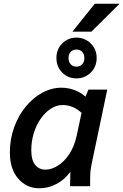

<svg xmlns="http://www.w3.org/2000/svg" viewBox="-20 -1000 662 1031"><path d="M33 -181Q33 -252 55.5 -315Q78 -378 117 -426Q156 -474 206 -501.5Q256 -529 310 -529Q345 -529 378.5 -517Q412 -505 439 -481L455 -519H556L473 -124Q468 -101 466 -81.5Q464 -62 464 -39V0H356L358 -77Q326 -35 283 -12Q240 11 191 11Q123 11 78 -40.5Q33 -92 33 -181ZM148 -194Q148 -140 169 -114.5Q190 -89 224 -89Q256 -89 290 -110Q324 -131 351 -171Q378 -211 391 -268L418 -394Q372 -436 317 -436Q282 -436 251.5 -415.5Q221 -395 197.5 -361Q174 -327 161 -283.5Q148 -240 148 -194ZM283 -689Q283 -736 314.5 -767Q346 -798 390 -798Q435 -798 467 -767Q499 -736 499 -689Q499 -641 467 -610Q435 -579 390 -579Q346 -579 314.5 -610Q283 -641 283 -689ZM348 -688Q348 -667 360 -654.5Q372 -642 390 -642Q409 -642 421 -654.5Q433 -667 433 -688Q433 -710 421 -722Q409 -734 390 -734Q372 -734 360 -722Q348 -710 348 -688ZM369 -830 489 -980H622L471 -830Z"/></svg>

Font: Radio Canada Medium
Style: Italic
Weight: 500
Italic angle: -12°
Designer: Charles Daoud, Etienne Aubert Bonn, Alexandre Saumier Demers, Jacques Le Bailly
Foundry: Radio-Canada
Version: Version 2.104; ttfautohint (v1.8.4.7-5d5b);gftools[0.9.28.de